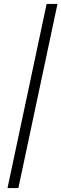

<svg xmlns="http://www.w3.org/2000/svg" viewBox="-20 -838 311 972"><path d="M18 114H73L271 -818H216Z"/></svg>

Font: Advent Pro
Style: Italic
Weight: 400
Italic angle: -12°
Designer: VivaRado, Andreas Kalpakidis
Foundry: VivaRado, Andreas Kalpakidis
Version: Version 3.000